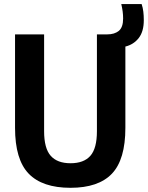

<svg xmlns="http://www.w3.org/2000/svg" viewBox="-20 -908 722 938"><path d="M324.5 9.5Q187 9.5 120.2 -59.5Q53.5 -128.5 53.5 -283.5V-740H195.5V-267Q195.5 -183 227.8 -146.8Q260 -110.5 324.5 -110.5Q389.5 -110.5 421.5 -146.8Q453.5 -183 453.5 -267V-740H503.5Q539.5 -740 560.5 -757.2Q581.5 -774.5 581.5 -817.5Q581.5 -851 572.5 -888H672Q678 -870 680.2 -851Q682.5 -832 682.5 -809.5Q682.5 -754 657.8 -722.2Q633 -690.5 592.5 -680.5V-283.5Q592.5 -128.5 526.8 -59.5Q461 9.5 324.5 9.5Z"/></svg>

Font: Encode Sans Condensed
Style: Bold
Weight: 700
Width: 3
Designer: Multiple Designers
Foundry: Impallari Type
Version: Version 3.000; ttfautohint (v1.8.3) -l 8 -r 50 -G 200 -x 14 